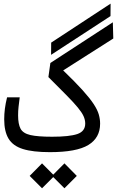

<svg xmlns="http://www.w3.org/2000/svg" viewBox="-20 -826 637 1046"><path d="M252 2.9Q159.2 2.9 104.7 -14.2Q50.3 -31.2 26.6 -70.6Q2.9 -109.9 2.9 -176.3Q2.9 -204.1 6.6 -233.6Q10.3 -263.2 18.6 -295.9H87.4Q83.5 -266.1 81.1 -244.1Q78.6 -222.2 78.6 -197.3Q78.6 -149.9 92 -124.8Q105.5 -99.6 145.5 -90.3Q185.5 -81.1 264.2 -81.1Q357.9 -81.1 401.1 -95.7Q444.3 -110.4 444.3 -152.8Q444.3 -172.9 435.3 -192.9Q426.3 -212.9 404.3 -239.7Q382.3 -266.6 343 -306.4Q303.7 -346.2 243.7 -406.2L254.4 -482.9L594.7 -704.6L597.2 -616.2L324.2 -442.4Q389.6 -379.4 429.7 -335Q469.7 -290.5 490.5 -258.8Q511.2 -227.1 518.3 -201.9Q525.4 -176.8 525.4 -152.3Q525.4 -75.2 461.2 -36.1Q397 2.9 252 2.9ZM258.3 -527.3 258.8 -593.8 582.5 -806.2 582 -738.3ZM331.1 199.7 270 138.7 209 199.7 141.6 132.3 209 64 270 125.5 331.1 64 398.4 132.3Z"/></svg>

Font: Cascadia Mono SemiLight
Style: Regular
Weight: 350
Monospace: yes
Designer: Aaron Bell
Foundry: Saja Typeworks
Version: Version 2404.023; ttfautohint (v1.8.4)